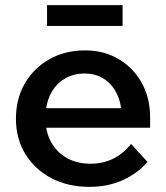

<svg xmlns="http://www.w3.org/2000/svg" viewBox="-20 -711 647 747"><path d="M490 -151 554 -81Q515 -36 457 -10Q399 16 328 16Q244 16 179.5 -18Q115 -52 78.5 -112Q42 -172 42 -249Q42 -327 77 -387Q112 -447 173 -481Q234 -515 310 -515Q384 -515 441 -481.5Q498 -448 531 -389.5Q564 -331 564 -254V-248H453V-259Q453 -309 434.5 -346.5Q416 -384 384 -404.5Q352 -425 309 -425Q264 -425 229.5 -403.5Q195 -382 176 -343.5Q157 -305 157 -251Q157 -197 179.5 -157Q202 -117 241.5 -95.5Q281 -74 333 -74Q428 -74 490 -151ZM564 -214H120V-290H548L564 -253ZM457 -610H163V-691H457Z"/></svg>

Font: Wix Madefor Display SemiBold
Style: Regular
Weight: 600
Designer: Dalton Maag Ltd
Foundry: Dalton Maag Ltd
Version: Version 3.100